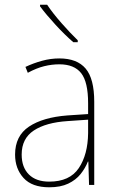

<svg xmlns="http://www.w3.org/2000/svg" viewBox="-20 -878 498 815"><path d="M232 -630Q307 -630 343.5 -587Q380 -544 380 -446V-93H358L355 -192H353Q342 -164 322 -139Q302 -114 269.5 -98.5Q237 -83 189 -83Q116 -83 80 -122.5Q44 -162 44 -222Q44 -301 103 -340.5Q162 -380 266 -388L354 -394V-440Q354 -530 324.5 -567.5Q295 -605 232 -605Q200 -605 167.5 -597Q135 -589 98 -569L88 -594Q122 -610 158.5 -620Q195 -630 232 -630ZM267 -364Q175 -358 123.5 -324Q72 -290 72 -222Q72 -168 102.5 -137.5Q133 -107 189 -107Q276 -107 314.5 -164.5Q353 -222 354 -313V-370ZM180 -858Q204 -822 241 -780Q278 -738 310 -707V-699H291Q255 -730 215.5 -773Q176 -816 150 -851V-858Z"/></svg>

Font: Noto Sans Kannada UI SemiCondensed Thin
Style: Regular
Weight: 100
Width: 4
Designer: Jelle Bosma - Monotype Design Team
Foundry: Monotype Imaging Inc.
Version: Version 2.005; ttfautohint (v1.8.4.7-5d5b)